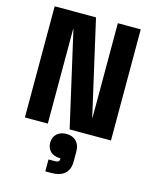

<svg xmlns="http://www.w3.org/2000/svg" viewBox="-144 -803 958 1198"><g transform="rotate(15 335.0 -204.0)"><path d="M57 -709V9H205V-601H207L346 9H613V-709H465V-99H463L324 -709ZM306 224H267V301H309C382 301 422 263 422 198V130C422 73 386 41 335 41C284 41 250 72 250 120C250 166 282 198 334 198H338V195C338 218 332 224 306 224Z"/></g></svg>

Font: Kalas SG
Style: Bold
Weight: 700
Designer: Kalas
Foundry: Kalas
Version: Version 2.000;FEAKit 1.0